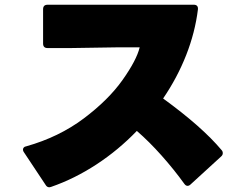

<svg xmlns="http://www.w3.org/2000/svg" viewBox="-20 -756 1040 811"><path d="M188 35Q178 35 172 24L81 -113Q77 -118 77 -124Q77 -129 80.5 -133Q84 -137 91 -138Q229 -177 333.5 -255.5Q438 -334 497.5 -418Q557 -502 570 -556H473L278 -553H181Q162 -553 162 -572V-717Q162 -736 181 -736H799Q808 -736 812.5 -731Q817 -726 816 -716Q804 -619 766.5 -523.5Q729 -428 669 -340Q834 -220 916 -122Q921 -117 921 -109Q921 -101 914 -95L785 23Q779 29 772 29Q765 29 759 21Q715 -40 662.5 -99Q610 -158 558 -203Q480 -122 387.5 -61.5Q295 -1 197 33Q191 35 188 35Z"/></svg>

Font: LINE Seed JP_TTF ExtraBold
Style: Regular
Weight: 800
Designer: LY Corporation & Fontrix & Fontworks
Version: Version 1.015